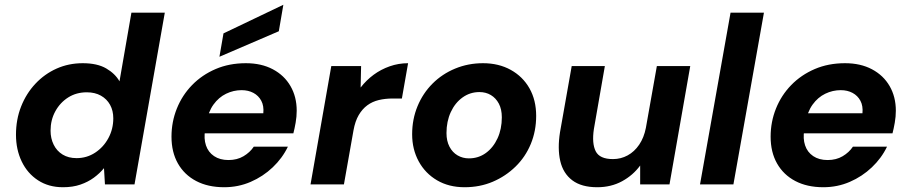

<svg xmlns="http://www.w3.org/2000/svg" viewBox="-20 -773 3813 805"><path d="M244 12Q184 12 139.5 -17Q95 -46 71 -96Q47 -146 47 -208Q47 -272 68.5 -326.5Q90 -381 128.5 -422Q167 -463 217.5 -485.5Q268 -508 327 -508Q388 -508 425.5 -486Q463 -464 481 -432L531 -720H671L544 0H420L416 -68Q398 -46 373.5 -28Q349 -10 317 1Q285 12 244 12ZM301 -110Q344 -110 379 -133Q414 -156 434.5 -194Q455 -232 455 -277Q455 -309 441.5 -333.5Q428 -358 403 -372Q378 -386 344 -386Q300 -386 266 -364.5Q232 -343 212 -306.5Q192 -270 192 -225Q192 -193 205 -166.5Q218 -140 242.5 -125Q267 -110 301 -110Z M920 12Q852 12 802.5 -14Q753 -40 726 -87.5Q699 -135 699 -200Q699 -262 721.5 -318Q744 -374 785.5 -416.5Q827 -459 884 -483.5Q941 -508 1011 -508Q1076 -508 1124 -482.5Q1172 -457 1198 -412Q1224 -367 1224 -309Q1224 -284 1219.5 -258.5Q1215 -233 1210 -214H799L814 -298H1084Q1087 -329 1075.5 -350.5Q1064 -372 1042.5 -383.5Q1021 -395 993 -395Q959 -395 928 -380Q897 -365 875 -334.5Q853 -304 845 -257L840 -228Q834 -192 843.5 -163.5Q853 -135 877.5 -118.5Q902 -102 938 -102Q974 -102 1001 -118Q1028 -134 1044 -158H1187Q1164 -110 1123.5 -71.5Q1083 -33 1031 -10.5Q979 12 920 12ZM900 -535 917 -633 1168 -753 1149 -642Z M1282 0 1369 -496H1494L1492 -406Q1516 -437 1546.5 -459.5Q1577 -482 1614 -495Q1651 -508 1691 -508L1665 -360H1627Q1595 -360 1568 -353.5Q1541 -347 1520 -331.5Q1499 -316 1484 -290.5Q1469 -265 1462 -226L1422 0Z M1928 12Q1862 12 1812.5 -17Q1763 -46 1735.5 -96.5Q1708 -147 1708 -210Q1708 -273 1730.5 -327.5Q1753 -382 1793.5 -422.5Q1834 -463 1888.5 -485.5Q1943 -508 2005 -508Q2071 -508 2121.5 -480Q2172 -452 2200 -402.5Q2228 -353 2228 -287Q2228 -224 2205.5 -169.5Q2183 -115 2141.5 -74.5Q2100 -34 2046 -11Q1992 12 1928 12ZM1946 -109Q1986 -109 2017 -131.5Q2048 -154 2066 -193Q2084 -232 2084 -281Q2084 -315 2071.5 -338.5Q2059 -362 2038 -374.5Q2017 -387 1990 -387Q1951 -387 1919.5 -364.5Q1888 -342 1870 -303Q1852 -264 1852 -215Q1852 -182 1864.5 -158Q1877 -134 1898.5 -121.5Q1920 -109 1946 -109Z M2484 12Q2418 12 2379.5 -17Q2341 -46 2329 -98Q2317 -150 2328 -219L2377 -496H2516L2470 -232Q2461 -172 2477.5 -139Q2494 -106 2550 -106Q2583 -106 2611.5 -121.5Q2640 -137 2660 -166.5Q2680 -196 2688 -237L2734 -496H2874L2787 0H2664V-79Q2634 -38 2588 -13Q2542 12 2484 12Z M2915 0 3043 -720H3183L3055 0Z M3432 12Q3364 12 3314.5 -14Q3265 -40 3238 -87.5Q3211 -135 3211 -200Q3211 -262 3233.5 -318Q3256 -374 3297.5 -416.5Q3339 -459 3396 -483.5Q3453 -508 3523 -508Q3588 -508 3636 -482.5Q3684 -457 3710 -412Q3736 -367 3736 -309Q3736 -284 3731.5 -258.5Q3727 -233 3722 -214H3311L3326 -298H3596Q3599 -329 3587.5 -350.5Q3576 -372 3554.5 -383.5Q3533 -395 3505 -395Q3471 -395 3440 -380Q3409 -365 3387 -334.5Q3365 -304 3357 -257L3352 -228Q3346 -192 3355.5 -163.5Q3365 -135 3389.5 -118.5Q3414 -102 3450 -102Q3486 -102 3513 -118Q3540 -134 3556 -158H3699Q3676 -110 3635.5 -71.5Q3595 -33 3543 -10.5Q3491 12 3432 12Z"/></svg>

Font: DM Sans 24pt ExtraBold
Style: Italic
Weight: 800
Italic angle: -10°
Designer: Colophon Foundry, Jonny Pinhorn
Foundry: Colophon Foundry
Version: Version 4.004;gftools[0.9.30]